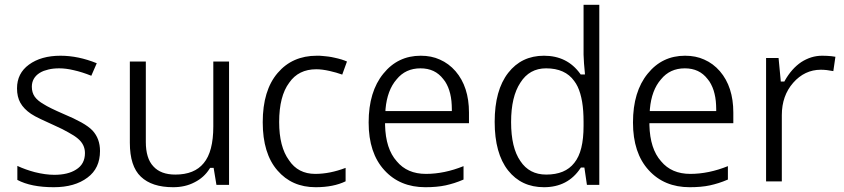

<svg xmlns="http://www.w3.org/2000/svg" viewBox="-20 -780 3560 810"><path d="M370.6 -229Q401.9 -194.8 401.9 -143.1Q401.9 -69.8 349.1 -30.8Q295.4 9.8 207 9.8Q110.8 9.8 53.2 -21V-80.1Q87.9 -64 127 -53.7Q171.9 -42.5 209 -42.5Q266.6 -42.5 300.8 -64.5Q338.4 -87.4 338.4 -134.3Q338.4 -170.4 308.6 -195.3Q294.4 -207.5 269 -221.2Q245.6 -234.9 210.4 -250.5Q177.7 -265.1 152.3 -277.3Q126 -289.6 110.8 -299.8Q80.6 -320.3 65.9 -346.2Q51.8 -371.6 51.8 -407.2Q51.8 -470.7 102.1 -507.3Q153.3 -544.9 235.4 -544.9Q310.1 -544.9 388.2 -513.2L365.2 -460.4Q326.2 -476.1 291 -483.9Q258.3 -491.7 230 -491.7Q216.8 -491.7 205.6 -490.5Q194.3 -489.3 184.3 -486.8Q174.3 -484.4 164.6 -481Q154.8 -477.1 147 -472.2Q130.9 -461.9 122.6 -447.3Q114.3 -432.6 114.3 -414.1Q114.3 -389.6 126.5 -372.1Q138.7 -355 164.6 -340.3Q187 -325.7 249 -298.8Q291.5 -281.2 323 -263.7Q354.5 -246.1 370.6 -229Z M527.8 -520.5H595.2V-180.7Q595.2 -147 603 -121.1Q610.8 -95.2 627 -78.1Q658.2 -43.5 719.7 -43.5Q800.3 -43.5 839.4 -91.8Q879.9 -140.1 879.9 -246.6V-520.5H946.3V0H893.1L882.3 -65.4L881.3 -71.8H875H870.6H866.7L864.3 -68.4Q840.8 -30.8 800.3 -10.7Q761.2 9.8 710.4 9.8Q620.6 9.8 574.2 -34.7Q527.8 -78.6 527.8 -177.7Z M1438 -15.1Q1386.7 9.8 1311.5 9.8Q1211.4 9.8 1150.4 -61Q1088.4 -132.3 1088.4 -264.2Q1088.4 -398.9 1151.4 -472.2Q1213.4 -544.9 1316.4 -544.9Q1321.8 -544.9 1328.1 -544.9Q1334.5 -544.4 1340.6 -543.9Q1346.7 -543.5 1353 -542.7Q1359.4 -542 1365.7 -541.3Q1372.1 -540.5 1378.4 -539.3Q1384.8 -538.1 1391.1 -536.6Q1407.2 -533.2 1420.7 -529.1Q1434.1 -524.9 1443.8 -520.5L1423.8 -465.3Q1399.4 -474.1 1371.1 -480.5Q1338.9 -487.8 1314.5 -487.8Q1239.3 -487.8 1200.2 -431.2Q1157.7 -374.5 1157.7 -265.1Q1157.7 -160.6 1199.2 -104Q1237.3 -46.4 1310.1 -46.4Q1371.6 -46.4 1438 -71.8Z M1859.9 2Q1823.7 9.8 1774.4 9.8Q1667 9.8 1601.6 -62Q1535.2 -134.3 1535.2 -263.2Q1535.2 -328.6 1550.8 -380.1Q1566.4 -431.6 1597.2 -469.2Q1658.2 -544.9 1754.9 -544.9Q1800.3 -544.9 1835.4 -528.8Q1873.5 -512.2 1901.9 -479.5Q1958.5 -413.6 1958.5 -305.2V-260.3H1611.8H1604.5V-252.4Q1606.9 -151.9 1653.8 -99.6Q1697.8 -46.4 1776.9 -46.4Q1854.5 -46.4 1935.5 -79.1V-22.5Q1915 -13.7 1896.5 -7.8Q1877.9 -2 1859.9 2ZM1753.9 -491.7Q1690.9 -491.7 1653.3 -445.3Q1633.3 -422.4 1621.6 -390.9Q1609.9 -359.4 1606.4 -319.8L1606 -311.5H1613.8H1878.9H1886.2V-319.3Q1886.2 -328.1 1885.7 -336.7Q1885.3 -345.2 1884.5 -353.5Q1883.8 -361.8 1882.3 -369.6Q1880.9 -377.4 1879.2 -384.8Q1877.4 -392.1 1875.2 -398.9Q1873 -405.8 1870.4 -412.1Q1867.7 -418.5 1864.5 -424.6Q1861.3 -430.7 1857.9 -436Q1854.5 -441.4 1850.1 -446.3Q1832.5 -469.2 1808.6 -480.5Q1784.7 -491.7 1753.9 -491.7Z M2445.3 -73.2H2439H2434.6H2430.7L2428.7 -70.3Q2375.5 9.8 2274.9 9.8Q2179.7 9.8 2123.5 -61Q2066.9 -132.8 2066.9 -266.1Q2066.9 -399.4 2124 -472.7Q2180.2 -544.9 2274.9 -544.9Q2373 -544.9 2427.7 -468.8L2429.7 -465.8H2433.6H2439.9H2447.8L2447.3 -473.6L2443.8 -512.2L2441.9 -549.3V-759.8H2508.3V0H2456.1L2446.3 -66.9ZM2175.3 -100.6Q2212.9 -43.5 2284.2 -43.5Q2324.2 -43.5 2353.8 -55.7Q2383.3 -67.9 2402.8 -92.8Q2422.9 -117.7 2432.4 -156.5Q2441.9 -195.3 2441.9 -248.5V-266.1Q2441.9 -290 2440.4 -311Q2439 -332 2435.8 -350.6Q2432.6 -369.1 2428 -385Q2423.3 -400.9 2417 -414.3Q2410.6 -427.7 2402.3 -438.5Q2364.3 -491.7 2283.7 -491.7Q2213.4 -491.7 2175.3 -431.2Q2136.2 -372.1 2136.2 -265.1Q2136.2 -156.7 2175.3 -100.6Z M2975.1 2Q2939 9.8 2889.6 9.8Q2782.2 9.8 2716.8 -62Q2650.4 -134.3 2650.4 -263.2Q2650.4 -328.6 2666 -380.1Q2681.6 -431.6 2712.4 -469.2Q2773.4 -544.9 2870.1 -544.9Q2915.5 -544.9 2950.7 -528.8Q2988.8 -512.2 3017.1 -479.5Q3073.7 -413.6 3073.7 -305.2V-260.3H2727.1H2719.7V-252.4Q2722.2 -151.9 2769 -99.6Q2813 -46.4 2892.1 -46.4Q2969.7 -46.4 3050.8 -79.1V-22.5Q3030.3 -13.7 3011.7 -7.8Q2993.2 -2 2975.1 2ZM2869.1 -491.7Q2806.2 -491.7 2768.6 -445.3Q2748.5 -422.4 2736.8 -390.9Q2725.1 -359.4 2721.7 -319.8L2721.2 -311.5H2729H2994.1H3001.5V-319.3Q3001.5 -328.1 3001 -336.7Q3000.5 -345.2 2999.8 -353.5Q2999 -361.8 2997.6 -369.6Q2996.1 -377.4 2994.4 -384.8Q2992.7 -392.1 2990.5 -398.9Q2988.3 -405.8 2985.6 -412.1Q2982.9 -418.5 2979.7 -424.6Q2976.6 -430.7 2973.1 -436Q2969.7 -441.4 2965.3 -446.3Q2947.8 -469.2 2923.8 -480.5Q2899.9 -491.7 2869.1 -491.7Z M3448.7 -544.9Q3459 -544.9 3468.8 -544.4Q3478.5 -543.9 3487.3 -543Q3496.1 -542 3504.4 -540.5L3495.6 -480Q3480.5 -482.9 3467.5 -484.4Q3454.6 -485.8 3442.9 -485.8Q3408.7 -485.8 3379.4 -471.9Q3350.1 -458 3326.2 -430.7Q3278.3 -376 3278.3 -294.4V-14.6H3211.9V-535.2H3264.6L3273.4 -442.9L3273.9 -436H3280.8H3284.7H3289.1L3291 -439.9Q3319.8 -490.7 3360.4 -518.1Q3380.9 -531.2 3402.8 -538.1Q3424.8 -544.9 3448.7 -544.9Z"/></svg>

Font: Sahel Light FD
Style: Light-FD
Weight: 300
Foundry: Saber Rastikerdar (saber.rastikerdar@gmail.com)
Version: Version 3.3.0